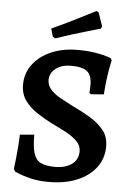

<svg xmlns="http://www.w3.org/2000/svg" viewBox="-58 -895 654 951"><g transform="rotate(5 268.5 -420.0)"><path d="M220 12Q169 12 130.5 2.5Q92 -7 71 -16Q50 -25 50 -25L43 -38Q43 -38 45 -52Q47 -66 49.5 -90.5Q52 -115 54.5 -145.5Q57 -176 58 -209L129 -215Q129 -155 139 -122.5Q149 -90 174.5 -77.5Q200 -65 245 -65Q297 -65 328.5 -88Q360 -111 360 -152Q360 -181 338.5 -202.5Q317 -224 283 -242Q249 -260 211 -278Q172 -298 135.5 -322Q99 -346 75.5 -378.5Q52 -411 52 -457Q52 -514 85 -558Q118 -602 175.5 -627Q233 -652 307 -652Q355 -652 392.5 -646Q430 -640 451.5 -633Q473 -626 473 -626L479 -615Q479 -615 474 -591.5Q469 -568 463.5 -529Q458 -490 455 -444L391 -439L383 -445Q383 -445 384 -456.5Q385 -468 385 -485Q385 -532 361.5 -551.5Q338 -571 281 -571Q235 -571 205.5 -548.5Q176 -526 176 -491Q176 -465 194.5 -444Q213 -423 243 -406.5Q273 -390 308 -372Q351 -352 392.5 -327.5Q434 -303 461.5 -270Q489 -237 489 -188Q489 -128 455 -83Q421 -38 361 -13Q301 12 220 12ZM190 -699 178 -707 167 -746Q206 -764 244.5 -782.5Q283 -801 314 -817Q345 -833 364 -842.5Q383 -852 383 -852L394 -846L417 -779L412 -767Q412 -767 393 -761.5Q374 -756 342.5 -747Q311 -738 271 -725.5Q231 -713 190 -699Z"/></g></svg>

Font: Alegreya SemiBold
Style: Regular
Weight: 600
Designer: Juan Pablo del Peral
Foundry: Huerta Tipografica
Version: Version 2.009